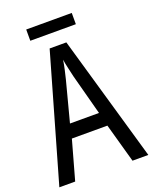

<svg xmlns="http://www.w3.org/2000/svg" viewBox="-156 -1006 819 1026"><g transform="rotate(-20 253.5 -492.5)"><path d="M416 -66 354 -288H152L90 -66H0L205 -781H300L506 -66ZM274 -596Q269 -619 262 -648.5Q255 -678 252 -700Q248 -674 242 -647Q236 -620 230 -596L170 -367H335ZM381 -919V-855H122V-919Z"/></g></svg>

Font: Noto Sans Malayalam UI Condensed
Style: Regular
Weight: 400
Width: 3
Designer: Jelle Bosma - Monotype Design Team
Foundry: Monotype Imaging Inc.
Version: Version 2.104; ttfautohint (v1.8.4.7-5d5b)